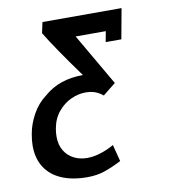

<svg xmlns="http://www.w3.org/2000/svg" viewBox="-81 -620 762 856"><g transform="rotate(-10 300.0 -192.0)"><path d="M29.5 -14Q29.5 -38 35 -68Q43 -112.5 66.8 -155Q90.5 -197.5 128.5 -225.5Q197 -286 305 -286Q201 -429.5 158 -501.5L168.5 -550H526.5L501.5 -413H430.5L439.5 -461H303L439 -226.5L381 -180Q364 -194 345.8 -200.8Q327.5 -207.5 302 -207.5Q270.5 -207.5 237.5 -192.8Q204.5 -178 178.8 -147.5Q153 -117 145 -72.5Q141.5 -54.5 141.5 -35.5Q141.5 2 157.8 28.5Q174 55 201 68.2Q228 81.5 260 81.5Q289.5 81.5 321.8 71.2Q354 61 382.5 44.5Q384 52.5 393 85.5Q396.5 98 402 120.5Q359 142.5 324.2 154.2Q289.5 166 246 166Q178.5 166 130 145.2Q81.5 124.5 55.5 84Q29.5 43.5 29.5 -14Z"/></g></svg>

Font: JuliaMono Medium
Style: Italic
Weight: 500
Italic angle: -9°
Monospace: yes
Designer: cormullion
Foundry: corm
Version: Version 0.054; ttfautohint (v1.8.4)